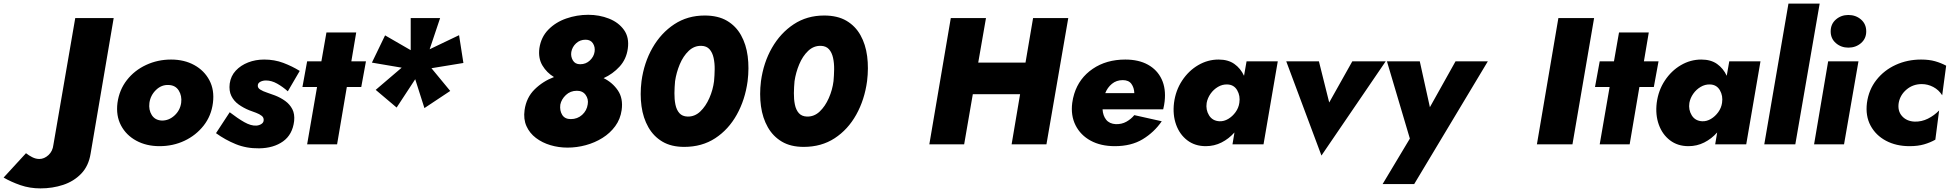

<svg xmlns="http://www.w3.org/2000/svg" viewBox="-256 -800 10805 1064"><path d="M-112 49 -236 184Q-195 208 -143 226Q-91 244 -32 244Q35 244 94 224.5Q153 205 194 162.5Q235 120 246 52L374 -700H161L40 2Q36 38 12.5 59.5Q-11 81 -38 81Q-58 81 -77.5 71Q-97 61 -112 49Z M572 -230Q578 -272 608.5 -301.5Q639 -331 678 -329Q716 -328 734.5 -298.5Q753 -269 748 -230Q742 -188 710.5 -159.5Q679 -131 640 -132Q603 -134 585 -162.5Q567 -191 572 -230ZM395 -230Q386 -159 414.5 -105Q443 -51 499 -20.5Q555 10 628 10Q703 10 766.5 -20Q830 -50 872.5 -104Q915 -158 924 -230Q933 -301 904.5 -355Q876 -409 820.5 -439.5Q765 -470 692 -470Q618 -470 553.5 -440Q489 -410 447 -356Q405 -302 395 -230Z M1017 -178 941 -62Q992 -25 1051 -1Q1110 23 1180 22Q1260 21 1312.5 -16.5Q1365 -54 1374 -129Q1378 -168 1364 -195Q1350 -222 1324.5 -240.5Q1299 -259 1268 -271Q1248 -279 1224.5 -286.5Q1201 -294 1185.5 -304Q1170 -314 1173 -330Q1175 -341 1188 -347.5Q1201 -354 1218 -354Q1249 -354 1280 -336.5Q1311 -319 1339 -294L1405 -407Q1363 -433 1314 -451.5Q1265 -470 1208 -470Q1160 -470 1119 -454Q1078 -438 1050.5 -408.5Q1023 -379 1017 -337Q1012 -297 1026 -268.5Q1040 -240 1066.5 -221Q1093 -202 1125 -189Q1144 -182 1163 -175Q1182 -168 1194.5 -158Q1207 -148 1205 -132Q1204 -120 1192 -112.5Q1180 -105 1165 -104Q1135 -102 1098 -123Q1061 -144 1017 -178Z M1553 -620 1525 -460H1446L1420 -318H1501L1446 0H1612L1666 -318H1746L1772 -460H1691L1718 -620Z M2020 -700V-522L1878 -604L1805 -453L1970 -425L1826 -302L1942 -204L2045 -361L2096 -201L2239 -296L2135 -422L2312 -451L2288 -605L2125 -527L2183 -700Z M2849 -220Q2855 -250 2880 -273.5Q2905 -297 2941 -297Q2973 -297 2989.5 -274Q3006 -251 3001 -222Q2996 -187 2970 -163.5Q2944 -140 2907 -140Q2874 -140 2859.5 -163.5Q2845 -187 2849 -220ZM2910 -512Q2915 -540 2936.5 -560Q2958 -580 2989 -580Q3017 -580 3030 -559.5Q3043 -539 3039 -513Q3035 -486 3013 -465Q2991 -444 2959 -444Q2931 -444 2918.5 -465.5Q2906 -487 2910 -512ZM2733 -532Q2726 -477 2750 -437Q2774 -397 2814 -373Q2753 -350 2707 -305Q2661 -260 2651 -190Q2644 -140 2661.5 -101Q2679 -62 2714 -35.5Q2749 -9 2794.5 4.5Q2840 18 2889 18Q2940 18 2990 4.5Q3040 -9 3082.5 -35.5Q3125 -62 3153.5 -101Q3182 -140 3189 -190Q3198 -255 3168 -299Q3138 -343 3089 -367Q3140 -390 3177.5 -431Q3215 -472 3223 -530Q3232 -592 3202 -634Q3172 -676 3118.5 -697Q3065 -718 3004 -718Q2941 -718 2882 -697.5Q2823 -677 2782.5 -635.5Q2742 -594 2733 -532Z M3299 -350Q3290 -277 3299 -211.5Q3308 -146 3337 -95Q3366 -44 3415 -15Q3464 14 3536 14Q3634 14 3707.5 -34Q3781 -82 3827 -164.5Q3873 -247 3887 -350Q3896 -423 3887.5 -488.5Q3879 -554 3850.5 -605Q3822 -656 3772.5 -685Q3723 -714 3649 -714Q3554 -714 3480.5 -665.5Q3407 -617 3360 -535Q3313 -453 3299 -350ZM3485 -350Q3492 -398 3511 -443.5Q3530 -489 3560.5 -518Q3591 -547 3631 -546Q3660 -545 3676 -527Q3692 -509 3698.5 -479.5Q3705 -450 3704.5 -416Q3704 -382 3701 -350Q3695 -302 3675 -256.5Q3655 -211 3624.5 -182Q3594 -153 3554 -154Q3525 -155 3509 -173Q3493 -191 3487 -220.5Q3481 -250 3481.5 -284Q3482 -318 3485 -350Z M3961 -350Q3952 -277 3961 -211.5Q3970 -146 3999 -95Q4028 -44 4077 -15Q4126 14 4198 14Q4296 14 4369.5 -34Q4443 -82 4489 -164.5Q4535 -247 4549 -350Q4558 -423 4549.5 -488.5Q4541 -554 4512.5 -605Q4484 -656 4434.5 -685Q4385 -714 4311 -714Q4216 -714 4142.5 -665.5Q4069 -617 4022 -535Q3975 -453 3961 -350ZM4147 -350Q4154 -398 4173 -443.5Q4192 -489 4222.5 -518Q4253 -547 4293 -546Q4322 -545 4338 -527Q4354 -509 4360.5 -479.5Q4367 -450 4366.5 -416Q4366 -382 4363 -350Q4357 -302 4337 -256.5Q4317 -211 4286.5 -182Q4256 -153 4216 -154Q4187 -155 4171 -173Q4155 -191 4149 -220.5Q4143 -250 4143.5 -284Q4144 -318 4147 -350Z M5013 -700 4894 0H5087L5135 -278H5397L5350 0H5543L5664 -700H5469L5427 -453H5165L5208 -700Z M5854 -194H6190Q6193 -206 6195 -217.5Q6197 -229 6198 -238Q6206 -309 6181.5 -361Q6157 -413 6105.5 -441.5Q6054 -470 5980 -470Q5875 -470 5799.5 -418.5Q5724 -367 5697 -280Q5693 -268 5690.5 -255.5Q5688 -243 5686 -230Q5677 -160 5704.5 -105.5Q5732 -51 5788 -20.5Q5844 10 5922 10Q6013 10 6076.5 -28.5Q6140 -67 6182 -128L6030 -162Q6012 -140 5986 -125.5Q5960 -111 5927 -112Q5892 -114 5874 -136.5Q5856 -159 5854 -194ZM5869 -284Q5881 -315 5906 -335.5Q5931 -356 5966 -356Q5999 -356 6014 -335Q6029 -314 6030 -284Z M6431 -230Q6436 -257 6452.5 -280.5Q6469 -304 6493.5 -318.5Q6518 -333 6545 -332Q6582 -331 6600 -300Q6618 -269 6612 -230Q6608 -202 6591 -178.5Q6574 -155 6550.5 -141Q6527 -127 6502 -128Q6463 -130 6444 -161Q6425 -192 6431 -230ZM6250 -230Q6242 -164 6261.5 -109.5Q6281 -55 6323.5 -22.5Q6366 10 6426 10Q6473 10 6513.5 -10.5Q6554 -31 6585 -66L6574 0H6746L6825 -460H6652L6638 -380Q6619 -421 6584.5 -445.5Q6550 -470 6497 -470Q6437 -470 6384 -439Q6331 -408 6295 -353.5Q6259 -299 6250 -230Z M6872 -460 7067 62 7423 -460H7238L7110 -232L7053 -460Z M7989 -460H7810L7668 -206L7612 -460H7430L7557 -32L7406 220H7581Z M8380 -700 8261 0H8458L8578 -700Z M8716 -620 8688 -460H8609L8583 -318H8664L8609 0H8775L8829 -318H8909L8935 -460H8854L8881 -620Z M9106 -230Q9111 -257 9127.5 -280.5Q9144 -304 9168.5 -318.5Q9193 -333 9220 -332Q9257 -331 9275 -300Q9293 -269 9287 -230Q9283 -202 9266 -178.5Q9249 -155 9225.5 -141Q9202 -127 9177 -128Q9138 -130 9119 -161Q9100 -192 9106 -230ZM8925 -230Q8917 -164 8936.5 -109.5Q8956 -55 8998.5 -22.5Q9041 10 9101 10Q9148 10 9188.5 -10.5Q9229 -31 9260 -66L9249 0H9421L9500 -460H9327L9313 -380Q9294 -421 9259.5 -445.5Q9225 -470 9172 -470Q9112 -470 9059 -439Q9006 -408 8970 -353.5Q8934 -299 8925 -230Z M9655 -780 9521 0H9693L9828 -780Z M9875 -460 9797 0H9963L10043 -460ZM9889 -626Q9889 -586 9918 -561Q9947 -536 9987 -536Q10028 -536 10057 -561Q10086 -586 10086 -626Q10086 -667 10057 -692Q10028 -717 9987 -717Q9947 -717 9918 -692Q9889 -667 9889 -626Z M10266 -230Q10274 -274 10309.5 -304Q10345 -334 10394 -334Q10427 -334 10457.5 -318Q10488 -302 10507 -272L10529 -436Q10501 -451 10468 -460.5Q10435 -470 10390 -470Q10314 -470 10249.5 -440.5Q10185 -411 10142.5 -357Q10100 -303 10090 -230Q10081 -158 10110 -104Q10139 -50 10195.5 -20Q10252 10 10326 10Q10372 10 10406.5 0Q10441 -10 10469 -26L10490 -188Q10463 -160 10428 -142.5Q10393 -125 10354 -126Q10310 -128 10284.5 -156.5Q10259 -185 10266 -230Z"/></svg>

Font: Jost* 800 Heavy Italic
Style: Italic
Weight: 800
Italic angle: -10°
Version: Version 3.200; ttfautohint (v0.97) -l 8 -r 50 -G 200 -x 14 -